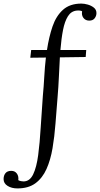

<svg xmlns="http://www.w3.org/2000/svg" viewBox="-141 -780 558 1071"><path d="M-44 271Q-76 271 -98.5 257Q-121 243 -121 219Q-121 199 -110.5 186Q-100 173 -78 173Q-58 173 -47 188Q-36 203 -39 225Q-32 229 -23.5 230.5Q-15 232 -10 232Q25 232 44 192.5Q63 153 72 85Q81 17 86 -68.5Q91 -154 98 -245Q103 -298 106 -352.5Q109 -407 115 -459L28 -458L33 -501H121Q132 -574 152 -632.5Q172 -691 210.5 -725.5Q249 -760 313 -760Q329 -760 348.5 -754.5Q368 -749 382.5 -737.5Q397 -726 397 -707Q397 -691 387 -678Q377 -665 357 -665Q336 -665 324.5 -680Q313 -695 317 -717Q313 -720 304 -721Q295 -722 287 -721Q256 -718 238 -689.5Q220 -661 210.5 -612.5Q201 -564 196 -501H340L337 -462L193 -460Q190 -408 187.5 -351.5Q185 -295 180 -236Q174 -163 168.5 -90.5Q163 -18 152 47Q141 112 118.5 162.5Q96 213 57 242Q18 271 -44 271Z"/></svg>

Font: Lora
Style: Regular
Weight: 400
Designer: Olga Karpushina, Alexei Vanyashin (Cyrillic)
Foundry: Cyreal
Version: Version 3.005; ttfautohint (v1.8.4.7-5d5b)